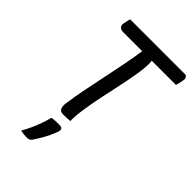

<svg xmlns="http://www.w3.org/2000/svg" viewBox="-277 -808 1177 1177"><g transform="rotate(45 311.5 -219.5)"><path d="M127 -700H599Q613 -700 619 -690.5Q625 -681 622 -666Q620 -652 617 -639.5Q614 -627 610 -614H157Q143 -614 133 -618Q123 -622 118.5 -630.5Q114 -639 116 -652Q119 -665 121.5 -676.5Q124 -688 127 -700ZM309 0Q294 2 279 2.5Q264 3 249 3Q226 3 218 -11Q210 -25 212 -50Q222 -124 236.5 -196.5Q251 -269 266.5 -342Q282 -415 296.5 -490Q311 -565 322 -643L413 -645L400 -621Q402 -605 402 -587Q402 -569 400 -549Q398 -529 395 -507Q384 -439 369.5 -371.5Q355 -304 340.5 -236Q326 -168 316 -98Q312 -72 310 -47Q308 -22 309 0ZM213 68Q231 65 246 64.5Q261 64 279 64Q294 64 301 71Q308 78 304 94Q294 122 281.5 148.5Q269 175 254.5 199.5Q240 224 224 248Q218 254 210.5 257.5Q203 261 193 261Q179 261 165.5 259.5Q152 258 137 255Q154 225 168 194.5Q182 164 193 133Q204 102 213 68Z"/></g></svg>

Font: Rec Mono Semicasual
Style: Italic
Weight: 400
Italic angle: -10°
Version: Version 1.085; ttfautohint (v1.8.4.7-5d5b)